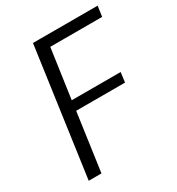

<svg xmlns="http://www.w3.org/2000/svg" viewBox="-169 -806 841 913"><g transform="rotate(-30 252.0 -350.0)"><path d="M195 -643 217 -684 168 -341 157 -372H441L434 -318H149L170 -349L121 0H51L149 -700H504L496 -643Z"/></g></svg>

Font: Pathway Extreme 28pt Light
Style: Italic
Weight: 300
Italic angle: -8°
Designer: Eduardo Rodriguez Tunni
Foundry: Eduardo Rodriguez Tunni
Version: Version 1.001;gftools[0.9.26]